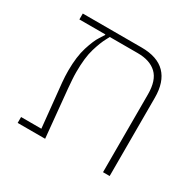

<svg xmlns="http://www.w3.org/2000/svg" viewBox="-133 -750 923 902"><g transform="rotate(30 329.0 -299.0)"><path d="M64 -32H174L150 -269Q147 -302 147 -331Q147 -408 163.5 -460Q180 -512 196 -536L213 -563V-566H72V-598H391Q477 -598 520 -554Q563 -510 563 -425V0H527V-422Q527 -498 491 -532Q455 -566 389 -566H237L228 -549Q212 -520 197.5 -471.5Q183 -423 183 -345Q183 -325 184.5 -303.5Q186 -282 188 -259L213 0H64Z"/></g></svg>

Font: IBM Plex Sans Hebrew ExtLt
Style: Regular
Weight: 200
Designer: Mike Abbink, Paul van der Laan, Pieter van Rosmalen, Yanek Iontef
Foundry: Bold Monday
Version: Version 1.3